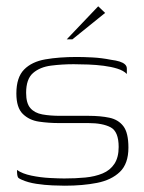

<svg xmlns="http://www.w3.org/2000/svg" viewBox="-20 -585 458 610"><path d="M186 5Q172 5 147 4Q122 3 95.5 -1Q69 -5 49 -14Q42 -17 39 -19.5Q36 -22 35 -28.5Q34 -35 34 -45Q51 -33 80 -27Q109 -21 138.5 -19.5Q168 -18 184 -18Q220 -18 251 -21Q282 -24 306 -34Q330 -44 343.5 -64.5Q357 -85 357 -118Q357 -167 331.5 -180.5Q306 -194 261 -194H167Q135 -194 104 -198.5Q73 -203 52.5 -223Q32 -243 32 -288Q32 -339 56.5 -364Q81 -389 124.5 -396.5Q168 -404 224 -404Q245 -404 274 -402.5Q303 -401 333 -395Q349 -393 360 -389.5Q371 -386 377 -380.5Q383 -375 383 -367V-350Q372 -361 352.5 -367Q333 -373 309.5 -376Q286 -379 261 -380Q236 -381 214 -381Q177 -381 142 -376.5Q107 -372 85 -353Q63 -334 63 -290Q63 -257 76.5 -241.5Q90 -226 114.5 -221.5Q139 -217 171 -217H262Q299 -217 327.5 -211Q356 -205 372 -184Q388 -163 388 -116Q388 -65 361 -39Q334 -13 288.5 -4Q243 5 186 5ZM192 -460 292 -565 314 -544 210 -460Z"/></svg>

Font: Genos ExtraLight
Style: Regular
Weight: 250
Designer: Robert E. Leuschke
Foundry: Robert E. Leuschke
Version: Version 1.010